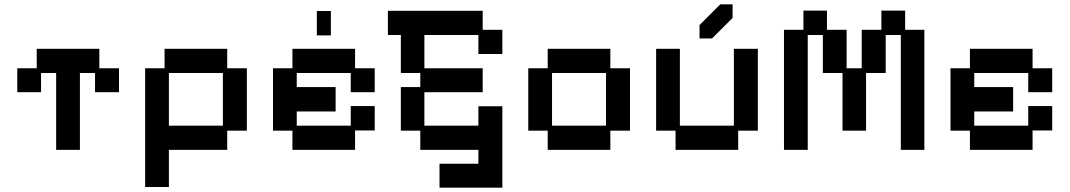

<svg xmlns="http://www.w3.org/2000/svg" viewBox="-20 -682 4953 889"><path d="M240 12V-344H170V-255H60V-366H150V-456H440V-366H531V-255H420V-344H350V12Z M652 184V-366H742V-456H1032V-366H1123V-77H1032V12H762V184ZM762 -100H1012V-344H762Z M1334 12V-77H1244V-366H1334V-456H1624V-366H1715V-255H1604V-344H1354V-279H1534V-166H1354V-100H1604V-191H1715V-78H1624V12ZM1447 -518V-631H1512V-518Z M2015 187V76H2195V12H1926V-77H1836V-279H1926V-344H1836V-520H1776V-632H2215V-544H2306V-432H2195V-520H1945V-366H2215V-255H1945V-100H2195V-190H2306V187Z M2516 12V-77H2426V-366H2516V-456H2806V-366H2897V-77H2806V12ZM2536 -100H2786V-344H2536Z M3108 12V-77H3018V-456H3128V-100H3378V-456H3489V-77H3398V12ZM3219 -504V-566L3315 -662H3372V-599L3277 -504Z M3610 12V-544H3700V-633H3809V-544H3900V-366H3970V-544H4061V-633H4171V-544H4260V12H4151V-520H4081V-344H3990V-77H3881V-344H3790V-520H3720V12Z M4471 12V-77H4381V-366H4471V-456H4761V-366H4852V-255H4741V-344H4491V-279H4671V-166H4491V-100H4741V-191H4852V-78H4761V12Z"/></svg>

Font: Pixelify Sans Medium
Style: Regular
Weight: 500
Designer: Stefie Justprince
Foundry: Typecalism Foundryline
Version: Version 1.000;February 13, 2025;FontCreator 15.0.0.3015 64-b